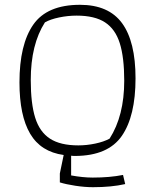

<svg xmlns="http://www.w3.org/2000/svg" viewBox="-20 -642 646 799"><path d="M229 117V80L245 3Q150 -10 105.5 -85.5Q61 -161 61 -299Q61 -457 118.5 -539.5Q176 -622 313 -622Q432 -622 488 -545.5Q544 -469 544 -316Q544 -159 487 -76.5Q430 6 294 7Q282 7 276 6V88Q325 97 366 97Q437 97 492 86L501 124Q444 137 367 137Q333 137 293.5 131Q254 125 229 117ZM436 -65Q497 -160 497 -306Q497 -403 478.5 -462Q460 -521 417 -549Q374 -577 299 -577Q263 -577 226.5 -569.5Q190 -562 167 -549Q108 -457 108 -309Q108 -211 126.5 -152Q145 -93 188 -65Q231 -37 306 -37Q341 -37 376.5 -44.5Q412 -52 436 -65Z"/></svg>

Font: Athiti Light
Style: Regular
Weight: 300
Designer: CadsonDemak Team
Foundry: CadsonDemak
Version: Version 1.032